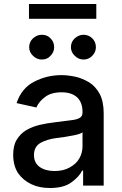

<svg xmlns="http://www.w3.org/2000/svg" viewBox="-20 -929 609 961"><path d="M137 -7Q96 -26 70 -63Q46 -101 46 -154Q46 -202 64 -230Q82 -260 112 -278Q144 -296 179 -304Q213 -312 255 -317L334 -327Q364 -330 379 -339Q393 -347 393 -366V-369Q393 -415 367 -441Q339 -467 289 -467Q235 -467 205 -443Q175 -421 162 -391L63 -413Q88 -488 151 -520Q214 -553 288 -553Q319 -553 357 -545Q390 -538 426 -517Q458 -497 479 -459Q499 -421 499 -362V0H396V-75H391Q377 -45 337 -16Q299 12 230 12Q176 12 137 -7ZM329 -91Q361 -108 377 -136Q393 -164 393 -197V-267Q386 -260 360 -254Q342 -250 307 -244Q279 -241 262 -238Q216 -232 183 -214Q150 -195 150 -153Q150 -114 179 -93Q208 -73 253 -73Q298 -73 329 -91ZM125 -835V-909H462V-835ZM145 -650Q126 -668 126 -693Q126 -719 145 -737Q165 -755 189 -755Q217 -755 233 -737Q251 -719 251 -693Q251 -668 233 -650Q217 -631 189 -631Q164 -631 145 -650ZM354 -650Q335 -668 335 -693Q335 -719 354 -737Q374 -755 398 -755Q424 -755 442 -737Q460 -719 460 -693Q460 -668 442 -650Q424 -631 398 -631Q373 -631 354 -650Z"/></svg>

Font: Sinter Medium
Style: Regular
Weight: 500
Foundry: Adobe & rsms
Version: Version 1.000